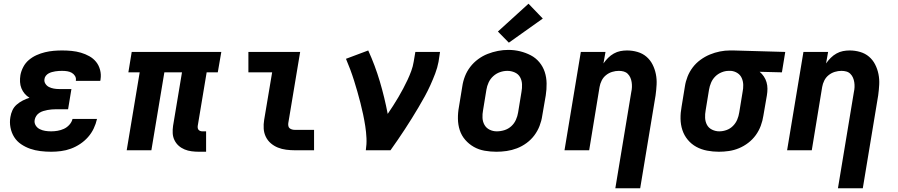

<svg xmlns="http://www.w3.org/2000/svg" viewBox="-20 -810 4840 1035"><path d="M256 8Q227 8 198 4.5Q169 1 143 -8Q117 -17 94 -32.5Q71 -48 56.5 -71Q42 -94 36.5 -122.5Q31 -151 36 -179Q39 -198 47 -215.5Q55 -233 70 -246Q85 -259 102.5 -268Q120 -277 139 -283Q124 -292 113 -305Q102 -318 95.5 -334Q89 -350 88 -368Q87 -386 90 -405Q94 -427 105.5 -449Q117 -471 136 -487Q155 -503 177.5 -513Q200 -523 223 -528.5Q246 -534 269 -536Q292 -538 315 -538Q341 -538 366.5 -535.5Q392 -533 416 -526Q440 -519 461.5 -507Q483 -495 498 -476.5Q513 -458 519.5 -433Q526 -408 522 -383Q522 -380 521.5 -378Q521 -376 520 -374H389Q389 -375 389 -375.5Q389 -376 389 -377Q391 -390 384 -401Q377 -412 366 -418Q355 -424 342 -426Q329 -428 315 -428Q306 -428 297 -427.5Q288 -427 278.5 -425.5Q269 -424 260 -421.5Q251 -419 242.5 -414.5Q234 -410 227.5 -402Q221 -394 220 -385Q217 -371 224.5 -359Q232 -347 244 -341Q256 -335 270 -332.5Q284 -330 298 -330H365L347 -221H280Q269 -221 258 -220Q247 -219 236 -217Q225 -215 213.5 -211.5Q202 -208 192 -201.5Q182 -195 175.5 -185Q169 -175 167 -164Q164 -148 172 -134.5Q180 -121 194 -114Q208 -107 223.5 -104.5Q239 -102 256 -102Q273 -102 290.5 -105Q308 -108 324.5 -115.5Q341 -123 354 -137.5Q367 -152 371 -169H503Q497 -142 485 -117Q473 -92 454.5 -71Q436 -50 412 -34Q388 -18 362 -8.5Q336 1 309 4.5Q282 8 256 8Z M1053 8Q1033 8 1013 5.5Q993 3 975 -4.5Q957 -12 943 -24.5Q929 -37 920.5 -54.5Q912 -72 911 -92Q910 -112 913 -132L961 -420H866L796 0H663L733 -420H672L690 -530H1173L1154 -420H1094L1046 -132Q1045 -126 1046 -120Q1047 -114 1050.5 -110Q1054 -106 1059.5 -104Q1065 -102 1071 -102H1091V8Z M1569 0Q1546 0 1522.5 -3Q1499 -6 1478 -14.5Q1457 -23 1440 -37.5Q1423 -52 1413 -72.5Q1403 -93 1401.5 -116.5Q1400 -140 1404 -164L1447 -420H1319V-530H1598L1534 -146Q1533 -138 1534.5 -130.5Q1536 -123 1541.5 -118.5Q1547 -114 1554.5 -112Q1562 -110 1569 -110H1673V0Z M1952 0Q1957 -33 1955.5 -65.5Q1954 -98 1949 -130Q1944 -162 1937.5 -193Q1931 -224 1923 -255Q1915 -286 1906.5 -316Q1898 -346 1888.5 -376Q1879 -406 1868 -435.5Q1857 -465 1845 -493L1965 -538Q2002 -457 2027.5 -371Q2053 -285 2070 -196Q2085 -218 2099.5 -240.5Q2114 -263 2127.5 -286Q2141 -309 2153.5 -332.5Q2166 -356 2177 -379.5Q2188 -403 2197 -427.5Q2206 -452 2210 -477L2219 -530H2352L2344 -477Q2338 -445 2326 -413.5Q2314 -382 2300 -351Q2286 -320 2269.5 -290Q2253 -260 2235.5 -230.5Q2218 -201 2200 -172Q2182 -143 2163 -114Q2144 -85 2124.5 -56.5Q2105 -28 2085 0Z M2656 8Q2624 8 2592.5 2.5Q2561 -3 2534.5 -18Q2508 -33 2488 -56Q2468 -79 2458.5 -108Q2449 -137 2448.5 -169.5Q2448 -202 2454 -234L2472 -344Q2476 -372 2486.5 -399Q2497 -426 2515 -449.5Q2533 -473 2557.5 -491Q2582 -509 2609 -519.5Q2636 -530 2664 -535.5Q2692 -541 2720 -541Q2753 -541 2783.5 -533.5Q2814 -526 2841 -512Q2868 -498 2887.5 -474.5Q2907 -451 2916.5 -422Q2926 -393 2926.5 -360.5Q2927 -328 2922 -296L2903 -186Q2899 -158 2888.5 -131Q2878 -104 2860.5 -80.5Q2843 -57 2818.5 -39Q2794 -21 2766.5 -10.5Q2739 0 2711 4Q2683 8 2656 8ZM2658 -102Q2679 -102 2699.5 -108.5Q2720 -115 2736 -129.5Q2752 -144 2761 -164Q2770 -184 2773 -204L2791 -314Q2795 -335 2794 -356Q2793 -377 2783.5 -394Q2774 -411 2755 -419.5Q2736 -428 2715 -428Q2695 -428 2675 -421Q2655 -414 2639 -399.5Q2623 -385 2614 -365.5Q2605 -346 2602 -326L2584 -216Q2580 -195 2581 -174.5Q2582 -154 2591.5 -137Q2601 -120 2619 -111Q2637 -102 2658 -102ZM2723 -580 2664 -640 2829 -790 2906 -710Z M3297 205 3383 -314Q3386 -327 3386.5 -340.5Q3387 -354 3385 -367Q3383 -380 3378 -391.5Q3373 -403 3364 -412Q3355 -421 3342.5 -424.5Q3330 -428 3316 -428Q3298 -428 3280 -422.5Q3262 -417 3247 -405Q3232 -393 3223.5 -376Q3215 -359 3212 -341L3156 0H3023L3111 -530H3244L3233 -468Q3244 -484 3258 -498Q3272 -512 3289 -521.5Q3306 -531 3324 -534.5Q3342 -538 3360 -538Q3389 -538 3416.5 -530Q3444 -522 3464.5 -504.5Q3485 -487 3497.5 -462.5Q3510 -438 3515.5 -410.5Q3521 -383 3519.5 -354Q3518 -325 3514 -296L3431 205Z M3855 8Q3823 8 3791.5 2Q3760 -4 3733.5 -18.5Q3707 -33 3687.5 -56.5Q3668 -80 3658.5 -109Q3649 -138 3648.5 -170Q3648 -202 3654 -234L3672 -344Q3676 -371 3686.5 -397.5Q3697 -424 3714.5 -447Q3732 -470 3756 -487.5Q3780 -505 3806.5 -516Q3833 -527 3860.5 -532.5Q3888 -538 3915 -538Q3920 -538 3924 -538Q3928 -538 3933 -538L4213 -530L4195 -420L4075 -423Q4088 -412 4097.5 -398Q4107 -384 4112 -367Q4117 -350 4117 -332Q4117 -314 4114 -296L4095 -186Q4091 -159 4081 -132Q4071 -105 4054 -81.5Q4037 -58 4013.5 -40Q3990 -22 3963.5 -11Q3937 0 3909.5 4Q3882 8 3855 8ZM3857 -102Q3877 -102 3896.5 -109Q3916 -116 3931 -131Q3946 -146 3954 -165Q3962 -184 3965 -204L3983 -314Q3987 -333 3986.5 -352.5Q3986 -372 3978.5 -389Q3971 -406 3955.5 -416Q3940 -426 3921 -428H3915Q3913 -428 3911.5 -428Q3910 -428 3908 -428Q3889 -428 3869.5 -420Q3850 -412 3835.5 -397.5Q3821 -383 3813 -364Q3805 -345 3802 -326L3784 -216Q3780 -195 3781 -174.5Q3782 -154 3791 -137Q3800 -120 3818.5 -111Q3837 -102 3857 -102Z M4497 205 4583 -314Q4586 -327 4586.5 -340.5Q4587 -354 4585 -367Q4583 -380 4578 -391.5Q4573 -403 4564 -412Q4555 -421 4542.5 -424.5Q4530 -428 4516 -428Q4498 -428 4480 -422.5Q4462 -417 4447 -405Q4432 -393 4423.5 -376Q4415 -359 4412 -341L4356 0H4223L4311 -530H4444L4433 -468Q4444 -484 4458 -498Q4472 -512 4489 -521.5Q4506 -531 4524 -534.5Q4542 -538 4560 -538Q4589 -538 4616.5 -530Q4644 -522 4664.5 -504.5Q4685 -487 4697.5 -462.5Q4710 -438 4715.5 -410.5Q4721 -383 4719.5 -354Q4718 -325 4714 -296L4631 205Z"/></svg>

Font: Iosevka Curly XBdExObl
Style: Regular
Weight: 800
Width: 7
Italic angle: -9°
Monospace: yes
Designer: Belleve Invis
Foundry: Belleve Invis
Version: Version 11.1.0; ttfautohint (v1.8.3)